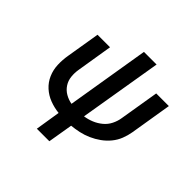

<svg xmlns="http://www.w3.org/2000/svg" viewBox="-183 -910 1085 1085"><g transform="rotate(45 360.0 -367.5)"><path d="M254 0H354L379 -149Q409 -152 439 -158.5Q469 -165 498.5 -178Q528 -191 554.5 -210Q581 -229 601.5 -254Q622 -279 633.5 -308.5Q645 -338 650 -368L691 -618H590L551 -382Q547 -355 534 -328.5Q521 -302 498 -283Q475 -264 448 -253Q421 -242 393 -238L476 -735H375L293 -238Q265 -243 241 -257Q217 -271 202 -294Q187 -317 184 -345.5Q181 -374 186 -403L221 -618H121L88 -418Q81 -378 82.5 -339Q84 -300 99 -265.5Q114 -231 141.5 -206Q169 -181 204.5 -167.5Q240 -154 278 -150Z"/></g></svg>

Font: Iosevka Sparkle Medium Oblique
Style: Regular
Weight: 500
Italic angle: -9°
Designer: Belleve Invis
Foundry: Belleve Invis
Version: Version 4.5.0; ttfautohint (v1.8.3)